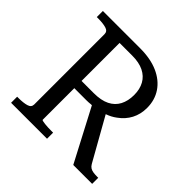

<svg xmlns="http://www.w3.org/2000/svg" viewBox="-178 -880 1050 1050"><g transform="rotate(45 347.5 -355.0)"><path d="M233 -57V-301H327Q344 -301 360 -303Q364 -303 367 -303L526 0H672V-47H663Q647 -47 633.5 -49Q620 -51 610.5 -57Q601 -63 594 -75L455 -322Q487 -333 512 -352Q550 -379 570.5 -418Q591 -457 591 -506Q591 -567 560 -613Q529 -659 471.5 -684.5Q414 -710 333 -710H45V-663H56Q93 -663 117 -656Q141 -649 141 -627V-83Q141 -61 117 -54Q93 -47 56 -47H45V0H323V-47H310Q297 -47 283.5 -47.5Q270 -48 258.5 -49.5Q247 -51 240 -52.5Q233 -54 233 -57ZM233 -357V-651H331Q384 -651 419.5 -633.5Q455 -616 473 -583.5Q491 -551 491 -506Q491 -460 473.5 -426.5Q456 -393 420 -375Q384 -357 327 -357Z"/></g></svg>

Font: Roboto Serif 20pt
Style: Regular
Weight: 400
Designer: Greg Gazdowicz
Foundry: Commercial Type
Version: Version 1.008